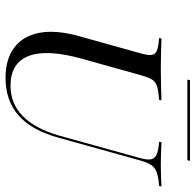

<svg xmlns="http://www.w3.org/2000/svg" viewBox="-26 -691 729 717"><g transform="rotate(90 338.5 -332.5)"><path d="M271 11.3Q200 11.3 156.9 -21.8Q113.7 -54.8 102.4 -115.7Q91.1 -176.6 114.5 -261.3L179 -492.7Q187.1 -521 185.1 -534.7Q183.1 -548.4 168.5 -554Q154 -559.7 121.8 -562.1L124.2 -571Q145.2 -570.2 173.8 -569.4Q202.4 -568.5 238.7 -568.5Q271.8 -568.5 300.8 -569.4Q329.8 -570.2 354.8 -571L352.4 -562.1Q319.4 -559.7 302.4 -554.4Q285.5 -549.2 277 -535.5Q268.5 -521.8 260.5 -492.7L199.2 -273.4Q162.9 -142.7 189.1 -75Q215.3 -7.3 300 -7.3Q366.9 -7.3 413.7 -53.2Q460.5 -99.2 486.3 -188.7L569.4 -487.9Q577.4 -516.1 575 -531Q572.6 -546 557.3 -552.8Q541.9 -559.7 509.7 -562.1L511.3 -571Q529 -570.2 550.4 -569.4Q571.8 -568.5 596 -568.5Q623.4 -568.5 643.5 -569.4Q663.7 -570.2 676.6 -571L674.2 -562.1Q641.1 -559.7 623.4 -553.2Q605.6 -546.8 596 -532.3Q586.3 -517.7 578.2 -487.9L494.4 -187.1Q466.9 -86.3 411.3 -37.5Q355.6 11.3 271 11.3ZM277.4 -667.7 279 -677.4H580.6L578.2 -667.7Z"/></g></svg>

Font: Playfair 144pt
Style: Italic
Weight: 400
Italic angle: -15.6°
Designer: Claus Eggers Sørensen
Foundry: Claus Eggers Sørensen
Version: Version 2.001;gftools[0.9.30]